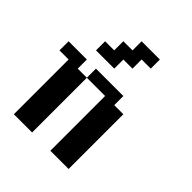

<svg xmlns="http://www.w3.org/2000/svg" viewBox="-226 -995 1144 1144"><g transform="rotate(45 346.0 -423.0)"><path d="M76.7 0V-461.4H0V-538.1H153.8V-461.4H230.5V0ZM384.3 0V-461.4H230.5V-538.1H461.4V-461.4H538.1V0ZM153.8 -615.2V-691.9H230.5V-769H307.6V-845.7H461.4V-769H384.3V-691.9H307.6V-615.2Z"/></g></svg>

Font: Good Old DOS
Style: Regular
Weight: 400
Designer: Vasily Draigo
Foundry: Vasily Draigo
Version: 1.0